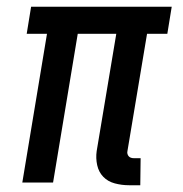

<svg xmlns="http://www.w3.org/2000/svg" viewBox="-20 -540 540 568"><path d="M395 8H362Q340 8 319.5 2.5Q299 -3 285.5 -17Q272 -31 267.5 -51.5Q263 -72 266 -93L324 -440H210L137 0H46L119 -440H59L72 -520H488L475 -440H415L357 -93Q356 -89 357 -85Q358 -81 360.5 -78Q363 -75 367 -73.5Q371 -72 376 -72H396Z"/></svg>

Font: Iosevka Term Curly Md Obl
Style: Regular
Weight: 500
Italic angle: -9°
Designer: Belleve Invis
Foundry: Belleve Invis
Version: Version 32.3.0